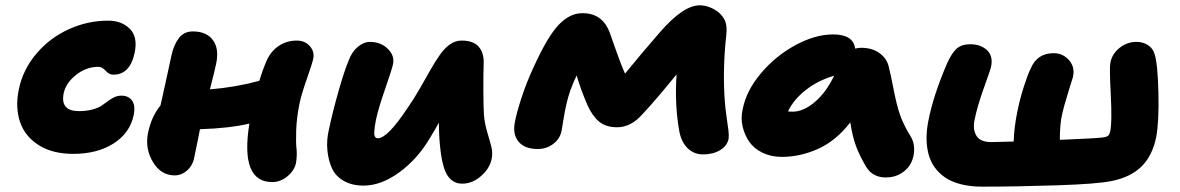

<svg xmlns="http://www.w3.org/2000/svg" viewBox="-20 -636 4394 715"><path d="M252.9 -63Q174.8 -63 123.5 -95.9Q72.3 -128.9 54.4 -182.4Q36.6 -235.8 49.8 -301.8Q64.9 -376.5 115.2 -435.8Q165.5 -495.1 236.1 -527.1Q306.6 -559.1 382.8 -559.1Q432.6 -559.1 462.9 -529.3Q493.2 -499.5 481.9 -441.9Q465.3 -357.9 401.9 -357.9Q386.2 -357.9 373.3 -372.6Q360.4 -387.2 346.2 -387.2Q300.8 -387.2 262.5 -356.4Q224.1 -325.7 216.8 -287.1Q204.6 -222.2 273.9 -222.2Q301.8 -222.2 323.5 -228Q345.2 -233.9 358.2 -242.4Q371.1 -251 382.1 -259.5Q393.1 -268.1 405.5 -273.9Q418 -279.8 432.1 -279.8Q458.5 -279.8 471.7 -261.5Q484.9 -243.2 478 -208Q463.9 -140.6 403.1 -101.8Q342.3 -63 252.9 -63Z M630.4 17.1Q579.6 17.1 549.8 -32.2Q520 -81.5 530.8 -139.2Q543.9 -202.6 577.6 -243.2Q581.1 -259.3 596.7 -328.9Q612.3 -398.4 618.7 -430.2Q627 -469.2 646.2 -494.1Q665.5 -519 697.8 -519Q749.5 -519 773.2 -486.3Q796.9 -453.6 784.7 -397.9Q781.2 -379.4 761.7 -303.2Q857.4 -311 945.8 -335Q958 -376 974.6 -414.1Q991.2 -447.8 1020 -466.3Q1048.8 -484.9 1085.4 -484.9Q1115.2 -484.9 1133.5 -464.6Q1151.9 -444.3 1146.5 -417Q1142.6 -398.9 1122.1 -340.6Q1101.6 -282.2 1094.7 -247.1Q1084.5 -196.3 1083 -149.9Q1081.5 -103.5 1084.2 -82.3Q1086.9 -61 1082.5 -29.8Q1076.7 -1.5 1050.8 20.3Q1024.9 42 993.7 42Q873.5 42 908.7 -175.8Q834.5 -158.2 724.6 -154.8Q719.2 -125 703.6 -50.8Q698.7 -21.5 677.7 -2.2Q656.7 17.1 630.4 17.1Z M1334 55.2Q1291 55.2 1260.5 37.8Q1230 20.5 1216.6 -8.5Q1203.1 -37.6 1199.2 -75.7Q1195.3 -113.8 1205.1 -154.8Q1218.8 -219.7 1240.5 -295.9Q1262.2 -372.1 1277.8 -409.2Q1290 -442.9 1312.3 -461.4Q1334.5 -480 1357.9 -480Q1397.5 -480 1423.6 -454.8Q1449.7 -429.7 1443.8 -397.9Q1440.4 -380.4 1414.6 -305.9Q1388.7 -231.4 1379.9 -189Q1377 -172.9 1375.7 -164.8Q1374.5 -156.7 1373.8 -144.5Q1373 -132.3 1376.5 -126.7Q1379.9 -121.1 1387.2 -121.1Q1423.3 -121.1 1499 -235.8Q1520 -265.6 1543.5 -306.4Q1566.9 -347.2 1582.8 -375.5Q1598.6 -403.8 1617.4 -430.7Q1636.2 -457.5 1656.2 -471.2Q1676.3 -484.9 1699.2 -484.9Q1743.2 -484.9 1762.9 -461.7Q1782.7 -438.5 1781.2 -399.9Q1779.8 -362.8 1780 -298.3Q1780.3 -233.9 1782.2 -208Q1785.2 -174.3 1794.7 -142.8Q1804.2 -111.3 1809.8 -89.1Q1815.4 -66.9 1811 -44.9Q1803.7 -8.3 1771.2 19.8Q1738.8 47.9 1701.2 47.9Q1683.1 47.9 1669.7 40Q1656.2 32.2 1647.2 18.8Q1638.2 5.4 1631.8 -16.4Q1625.5 -38.1 1622.1 -62.3Q1618.7 -86.4 1616.2 -120.1Q1614.3 -158.2 1614.3 -179.2Q1601.6 -155.8 1581.1 -122.1Q1534.7 -43.5 1466.8 5.9Q1398.9 55.2 1334 55.2Z M1982.4 -81.1Q1933.1 -81.1 1910.6 -109.1Q1888.2 -137.2 1897.5 -181.2Q1902.8 -212.4 1921.6 -270.5Q1940.4 -328.6 1967.3 -386.2Q2019.5 -501 2060.8 -543.9Q2102.1 -586.9 2148.4 -586.9Q2187.5 -586.9 2212.9 -568.1Q2238.3 -549.3 2252.4 -509.8Q2254.4 -503.9 2265.4 -472.4Q2276.4 -440.9 2286.9 -412.8Q2297.4 -384.8 2307.6 -361.8Q2366.7 -434.6 2438.5 -517.1Q2524.9 -616.2 2585.4 -616.2Q2621.1 -616.2 2655.3 -590.8Q2674.8 -573.7 2681.4 -554.9Q2688 -536.1 2684.6 -504.9Q2670.4 -377 2679.2 -258.8Q2681.2 -230.5 2685.8 -200Q2690.4 -169.4 2692.6 -150.9Q2694.8 -132.3 2693.4 -120.1Q2688.5 -93.3 2662.1 -77.1Q2635.7 -61 2598.6 -61Q2564.9 -61 2541.7 -83Q2518.6 -105 2510.3 -144Q2491.7 -244.1 2499.5 -358.9Q2418.9 -259.8 2372.6 -210.9Q2329.6 -162.1 2278.3 -162.1Q2235.8 -162.1 2210.4 -183.6Q2185.1 -205.1 2167.5 -245.1Q2143.6 -299.8 2127.4 -355Q2101.1 -300.8 2089.4 -249Q2083.5 -223.6 2077.6 -187Q2071.8 -150.4 2071.3 -148.9Q2065.4 -119.1 2040.3 -100.1Q2015.1 -81.1 1982.4 -81.1Z M2891.1 -51.8Q2852.1 -51.8 2820.3 -66.9Q2788.6 -82 2771 -106.9Q2753.4 -131.8 2745.6 -164.1Q2737.8 -196.3 2746.1 -231Q2759.3 -298.3 2813.7 -363Q2868.2 -427.7 2941.9 -467.8Q3015.6 -507.8 3082.5 -507.8Q3157.7 -507.8 3164.6 -455.1Q3176.3 -458 3187.5 -458Q3229 -458 3256.8 -437Q3284.7 -416 3290.5 -383.8Q3296.9 -359.9 3308.1 -301.5Q3319.3 -243.2 3332 -207.3Q3344.7 -171.4 3369.1 -131.8Q3383.8 -109.4 3384.3 -81.8Q3384.8 -54.2 3373.3 -30.5Q3361.8 -6.8 3336.9 9Q3312 24.9 3279.3 24.9Q3230.5 24.9 3206.5 -13.2Q3181.6 -54.7 3168 -91.3Q3154.3 -127.9 3146.5 -180.2Q3093.3 -111.8 3026.9 -81.8Q2960.4 -51.8 2891.1 -51.8ZM2932.1 -220.2Q2971.2 -220.2 3013.2 -255.1Q3055.2 -290 3086.4 -354Q3026.9 -336.9 2981 -301Q2935.1 -265.1 2914.6 -221.2Q2920.4 -220.2 2932.1 -220.2Z M3637.7 59.1Q3592.8 59.1 3557.1 49.8Q3521.5 40.5 3497.8 23.7Q3474.1 6.8 3458.7 -15.6Q3443.4 -38.1 3436.8 -65.9Q3430.2 -93.8 3430.4 -123.3Q3430.7 -152.8 3437 -185.1Q3455.6 -281.7 3507.8 -401.9Q3524.4 -438.5 3542.5 -454.8Q3560.5 -471.2 3592.8 -471.2Q3631.8 -471.2 3655.3 -449.5Q3678.7 -427.7 3670.9 -388.2Q3669.4 -379.4 3644.3 -309.6Q3619.1 -239.7 3608.9 -188Q3602.1 -153.8 3616.2 -130.4Q3630.4 -106.9 3671.9 -106.9Q3688.5 -106.9 3754.9 -108.9Q3756.3 -158.7 3767.6 -215.8Q3777.8 -267.1 3792.5 -312.7Q3807.1 -358.4 3817.9 -379.9Q3841.8 -438 3903.8 -438Q3938 -438 3960.9 -412.1Q3983.9 -386.2 3975.6 -349.1Q3975.1 -346.2 3958.5 -293.7Q3941.9 -241.2 3934.6 -207Q3926.8 -171.9 3926.8 -115.2Q4058.1 -120.6 4085.9 -124Q4101.6 -126 4106.9 -130.9Q4112.3 -135.7 4114.7 -148.9Q4121.6 -181.2 4116.5 -281.7Q4111.3 -382.3 4114.7 -400.9Q4120.6 -434.6 4148.7 -457.3Q4176.8 -480 4211.9 -480Q4236.8 -480 4255.1 -468Q4273.4 -456.1 4279.8 -434.1Q4291.5 -397 4293.9 -289.6Q4296.4 -182.1 4285.6 -125Q4271.5 -56.2 4231 -16.1Q4190.4 23.9 4119.6 38.1Q4065.9 49.3 3913.8 54.2Q3761.7 59.1 3637.7 59.1Z"/></svg>

Font: Shantell Sans Irregular Bouncy
Style: Italic
Weight: 800
Italic angle: -11.31°
Designer: Stephen Nixon, Anya Danilova, Shantell Martin
Foundry: Arrow Type
Version: Version 1.006;[9816181b4]